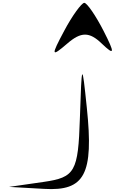

<svg xmlns="http://www.w3.org/2000/svg" viewBox="-20 -1308 880 1353"><path d="M44 9 291 23C577 40 641 -79 592 -547C558 -876 556 -873 543 -476C531 -97 509 -58 287 -26ZM432 -1090C338 -914 340 -903 454 -1001C551 -1085 610 -1085 697 -1001C789 -913 791 -931 710 -1090C656 -1196 593 -1288 574 -1288C555 -1288 488 -1196 432 -1090Z"/></svg>

Font: Venom Sans
Style: Regular
Weight: 400
Version: Version 1.001